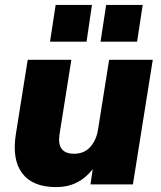

<svg xmlns="http://www.w3.org/2000/svg" viewBox="-20 -752 658 783"><path d="M28 0ZM209 11Q113 11 70.5 -45.5Q28 -102 45 -207L93 -508H271L223 -206Q210 -125 282 -125Q323 -125 348 -152.5Q373 -180 380 -225L425 -508H603L522 0H349L358 -62Q330 -26 293 -7.5Q256 11 209 11ZM390 -582 413 -732H562L539 -582ZM184 -582 207 -732H355L333 -582Z"/></svg>

Font: Winston ExtraBold
Style: Italic
Weight: 800
Italic angle: -9°
Designer: Original fonts by Vernon Adams / Changes by Cristiano Sobral
Foundry: Original fonts by Vernon Adams / Changes by Cristiano Sobral
Version: Version 2.503;July 17, 2020;FontCreator 13.0.0.2655 64-bit